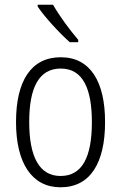

<svg xmlns="http://www.w3.org/2000/svg" viewBox="-20 -785 514 815"><path d="M205 -765H140V-757C170 -712 234 -643 276 -606H312V-616C277 -657 233 -716 205 -765ZM426 -267C426 -439 363 -542 238 -542C113 -542 48 -443 48 -267C48 -93 115 10 237 10C363 10 426 -93 426 -267ZM104 -267C104 -413 145 -494 238 -494C332 -494 370 -408 370 -267C370 -118 329 -38 237 -38C146 -38 104 -121 104 -267Z"/></svg>

Font: Noto Sans Thai Cond Light
Style: Regular
Weight: 300
Width: 3
Designer: Monotype Design Team
Foundry: Monotype Imaging Inc.
Version: Version 2.002